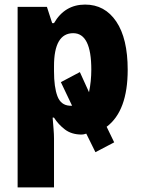

<svg xmlns="http://www.w3.org/2000/svg" viewBox="-20 -579 615 839"><path d="M300 -434Q379 -434 379 -275Q379 -224 369 -176L329 -264L246 -220L295 -117H285Q246 -119 231 -158.5Q216 -198 216 -268V-290Q216 -434 300 -434ZM337 9Q345 9 357 5L397 86L479 43L446 -25Q538 -94 538 -274Q538 -411 488 -485Q438 -559 352 -559Q263 -559 216 -478H208L185 -549H57V240H216V26Q216 8 214 -16Q212 -40 210 -65H216Q235 -35 264 -13Q293 9 337 9Z"/></svg>

Font: Noto Sans Display SemiCondensed Extra
Style: Regular
Weight: 800
Width: 4
Designer: Monotype Design Team
Foundry: Monotype Imaging Inc.
Version: Version 1.900